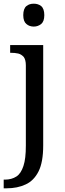

<svg xmlns="http://www.w3.org/2000/svg" viewBox="-32 -780 352 1040"><path d="M4 240H-12V193H-5C19 193 40 187 57 176C74 165 86 146 95 119C104 92 108 56 108 9V-426C108 -446 104 -461 97 -471C89 -480 79 -487 67 -490C54 -493 41 -494 26 -494H23V-536H202V8C202 67 194 114 177 148C160 182 136 206 107 219C77 233 43 240 4 240ZM151 -636C135 -636 121 -641 111 -650C100 -659 94 -675 94 -698C94 -721 100 -738 111 -747C122 -756 135 -760 151 -760C166 -760 180 -756 191 -747C202 -738 208 -721 208 -698C208 -675 202 -659 191 -650C180 -641 166 -636 151 -636Z"/></svg>

Font: NameLogos Serif
Style: Regular
Weight: 500
Version: Version 0.1